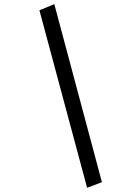

<svg xmlns="http://www.w3.org/2000/svg" viewBox="-20 -745 628 918"><path d="M467.3 126 396.5 152.8 168.5 -695.8 239.7 -725.1Z"/></svg>

Font: Elstob SemiBold
Style: Italic
Weight: 600
Italic angle: -20°
Designer: Peter S. Baker
Version: Version 1.015